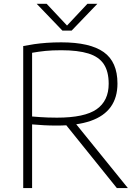

<svg xmlns="http://www.w3.org/2000/svg" viewBox="-20 -964 714 984"><path d="M99 0V-728Q126.5 -733.5 156 -737.8Q185.5 -742 219.5 -744.5Q253.5 -747 294 -747Q441 -747 511.5 -697Q582 -647 582 -536Q582 -464.5 547.8 -416.5Q513.5 -368.5 444.8 -344.5Q376 -320.5 271.5 -320.5Q234 -320.5 205 -322.2Q176 -324 144.5 -326.5V0ZM579 0 295.5 -352H350.5L635.5 0ZM272 -361Q413.5 -361 475.2 -404.2Q537 -447.5 537 -534.5Q537 -597.5 512 -635.2Q487 -673 433.2 -689.8Q379.5 -706.5 294 -706.5Q246 -706.5 212.2 -703Q178.5 -699.5 144.5 -693.5V-367Q168 -365 186.8 -363.8Q205.5 -362.5 225.2 -361.8Q245 -361 272 -361ZM300 -807 168 -944.5H219L332 -824H315L428 -944.5H479L347 -807Z"/></svg>

Font: Encode Sans SemiExpanded ExtraLight
Style: Regular
Weight: 250
Width: 6
Designer: Multiple Designers
Foundry: Impallari Type
Version: Version 3.002